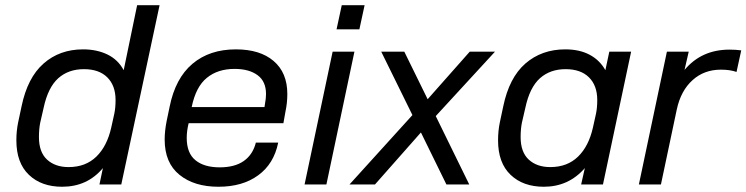

<svg xmlns="http://www.w3.org/2000/svg" viewBox="-20 -710 2873 739"><path d="M91.3 -37.1Q43 -83 43 -169.9Q43 -206.1 49.8 -238.8L63 -300.8Q85.9 -411.1 147.5 -465.3Q209.5 -520 299.8 -520Q353 -520 394 -500Q434.1 -480.5 456.1 -439.9L507.8 -689.9H594.2L446.8 0H362.8L376 -63Q315.9 8.8 219.2 8.8Q139.2 8.8 91.3 -37.1ZM351.1 -107.4Q392.1 -147.5 408.2 -219.2L419.9 -272Q424.8 -294.9 424.8 -325.2Q424.8 -380.9 392.6 -412.6Q360.8 -443.8 303.2 -443.8Q243.7 -443.8 204.6 -409.2Q164.6 -373.5 147.9 -294.9L134.8 -237.8Q129.9 -213.9 129.9 -182.1Q129.9 -124.5 161.1 -95.7Q192.4 -66.9 244.1 -66.9Q309.6 -66.9 351.1 -107.4Z M1032.7 -475.6Q1085.9 -430.7 1085.9 -348.1Q1085.9 -313.5 1078.6 -279.8L1070.8 -235.8H706.1Q698.7 -206.5 698.7 -179.2Q698.7 -120.1 732.9 -92.8Q766.1 -65.9 825.7 -65.9Q882.8 -65.9 917.5 -89.8Q953.1 -114.3 964.8 -161.1H1050.8Q1034.2 -79.1 973.6 -35.2Q913.6 8.8 820.8 8.8Q727.5 8.8 670.9 -37.1Q613.8 -83 613.8 -172.9Q613.8 -206.1 621.6 -245.1L632.8 -298.8Q654.8 -408.7 720.7 -464.4Q786.6 -520 887.7 -520Q980.5 -520 1032.7 -475.6ZM1003.9 -348.1Q1003.9 -396.5 971.7 -420.4Q939 -444.8 882.8 -444.8Q818.4 -444.8 776.4 -410.6Q733.9 -376.5 717.8 -297.9H998L1000 -311Q1003.9 -331.5 1003.9 -348.1Z M1295.4 -689.9H1383.3L1363.3 -597.2H1275.4ZM1260.3 -511.2H1344.2L1236.3 0H1152.3Z M1657.2 -263.2 1786.1 0H1698.2L1600.1 -200.2L1423.3 0H1325.2L1567.4 -267.1L1447.3 -511.2H1536.1L1626 -328.1L1788.1 -511.2H1885.3Z M1945.3 -37.1Q1897 -83 1897 -169.9Q1897 -206.1 1903.8 -238.8L1917 -300.8Q1939.9 -411.1 2002 -465.3Q2064.9 -520 2155.8 -520Q2210.4 -520 2249 -499.5Q2288.1 -479 2310.1 -439.9L2325.2 -511.2H2409.2L2300.8 0H2216.8L2231 -63Q2168.5 8.8 2073.2 8.8Q1993.2 8.8 1945.3 -37.1ZM2205.1 -107.4Q2246.1 -147.5 2262.2 -219.2L2273.9 -272Q2278.8 -294.9 2278.8 -325.2Q2278.8 -380.9 2246.6 -412.6Q2214.8 -443.8 2157.2 -443.8Q2097.7 -443.8 2058.6 -409.2Q2018.6 -373.5 2002 -294.9L1988.8 -237.8Q1983.9 -213.4 1983.9 -182.1Q1983.9 -124.5 2015.1 -95.7Q2046.4 -66.9 2098.1 -66.9Q2163.6 -66.9 2205.1 -107.4Z M2546.9 -511.2H2630.9L2614.7 -440.9Q2680.2 -519 2787.6 -519Q2813.5 -519 2833 -516.1L2814.9 -433.1Q2790 -441.9 2754.9 -441.9Q2690.4 -441.9 2646 -401.9Q2600.6 -361.3 2585 -289.1L2523.9 0H2439Z"/></svg>

Font: D-DIN Exp
Style: DINExp-Italic
Weight: 400
Width: 7
Italic angle: -12°
Designer: Charles Nix
Foundry: Datto Inc.
Version: Version 1.00